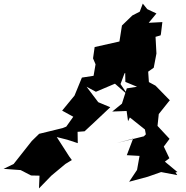

<svg xmlns="http://www.w3.org/2000/svg" viewBox="-97 -910 1034 1069"><path d="M589 -570 599 -557 601 -454 666 -427 609 -418 582 -333 528 -289 608 -292 616 -235 626 -256 710 -189 715 -162 704 -151 554 -114 644 -138 609 -46 680 -42 666 36 622 102 726 74 800 48 890 65 880 50 891 48 821 -10 846 -29 815 -94 847 -137 780 -209 787 -275 846 -349 849 -351 769 -433 732 -453 728 -511 759 -533 774 -612 769 -705 797 -713 799 -721 807 -787 731 -783 774 -835 723 -859 698 -890 681 -845 640 -824 582 -768 568 -679 430 -648 421 -585 435 -552 424 -488 359 -478 318 -378 249 -294 311 -260 272 -205 252 -197 121 -165 80 -125 -21 3 -77 30 18 37 76 67 123 68 120 139 189 68 267 3 303 -19 289 -38 219 -147 278 -132 336 -113 335 -176 374 -179 431 -232 517 -313 450 -341 385 -427 437 -399 543 -444 615 -381 574 -442 596 -501 669 -558 618 -629 666 -715 592 -601 626 -592Z"/></svg>

Font: Hussar Lance
Style: Italic
Weight: 700
Foundry: Cannot Into Space Fonts, PlusOne Fonts
Version: Version 2.27